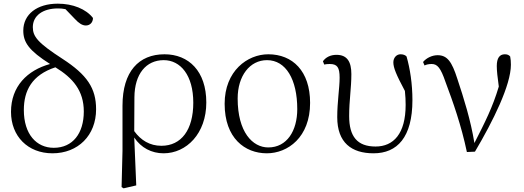

<svg xmlns="http://www.w3.org/2000/svg" viewBox="-20 -822 2860 1047"><path d="M266 14C406 14 504 -84 504 -226C504 -341 455 -414 321 -501C185 -589 159 -623 159 -674C159 -737 214 -776 296 -776C310 -776 324 -775 337 -772L388 -719C410 -695 429 -683 448 -683C471 -683 487 -700 487 -724C449 -773 377 -802 295 -802C182 -802 107 -744 107 -655C107 -591 138 -546 253 -473C129 -439 40 -351 40 -212C40 -79 132 14 266 14ZM282 -455C377 -397 437 -328 437 -214C437 -95 377 -16 273 -16C179 -16 110 -90 110 -222C110 -328 154 -413 282 -455Z M643 198 654 205 723 189 712 -72C749 -16 807 14 872 14C997 14 1105 -94 1105 -263C1105 -434 1009 -526 877 -526C737 -526 648 -432 648 -246V0ZM712 -107 713 -292C714 -418 776 -494 873 -494C964 -494 1034 -412 1034 -262C1034 -114 969 -27 860 -27C797 -27 748 -57 712 -107Z M1435 14C1549 14 1671 -73 1671 -261C1671 -435 1575 -526 1443 -526C1329 -526 1205 -435 1205 -256C1205 -68 1316 14 1435 14ZM1443 -18C1357 -18 1276 -102 1276 -285C1276 -408 1342 -494 1436 -494C1539 -494 1601 -389 1601 -227C1601 -109 1545 -18 1443 -18Z M2017 14C2146 14 2229 -73 2229 -276C2229 -365 2216 -448 2197 -514C2190 -522 2178 -526 2164 -526C2142 -526 2125 -507 2125 -482C2125 -453 2140 -416 2188 -326C2191 -298 2192 -274 2192 -250C2192 -93 2126 -23 2028 -23C1928 -23 1884 -78 1884 -189C1884 -276 1896 -340 1896 -418C1896 -484 1874 -523 1815 -523C1781 -523 1756 -509 1741 -488L1748 -470C1756 -472 1767 -473 1778 -473C1819 -473 1832 -455 1832 -398C1832 -342 1819 -267 1819 -183C1819 -44 1897 14 2017 14Z M2526 7 2570 5C2669 -162 2766 -358 2766 -469C2766 -486 2765 -499 2762 -514C2755 -522 2747 -526 2733 -526C2704 -526 2689 -505 2689 -462C2689 -436 2693 -401 2700 -350C2666 -236 2625 -156 2567 -42C2547 -166 2509 -287 2474 -392C2444 -486 2419 -521 2366 -521C2338 -521 2306 -507 2287 -484L2295 -465C2305 -470 2318 -473 2334 -473C2365 -473 2383 -452 2409 -376C2450 -267 2495 -140 2526 7Z"/></svg>

Font: Noto Serif JP Light
Style: Regular
Weight: 300
Designer: Ryoko NISHIZUKA 西塚涼子 (kana & ideographs); Frank Grießhammer (Latin, Greek & Cyrillic); Wenlong ZHANG 张文龙 (bopomofo); San
Foundry: Adobe
Version: Version 2.001;hotconv 1.1.0;makeotfexe 2.6.0